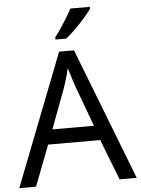

<svg xmlns="http://www.w3.org/2000/svg" viewBox="-62 -992 762 1039"><g transform="rotate(-5 319.5 -472.0)"><path d="M545 0 459 -221H176L91 0H0L279 -717H360L638 0ZM352 -517Q349 -525 342 -546Q335 -567 328.5 -589.5Q322 -612 318 -624Q311 -593 302 -563.5Q293 -534 287 -517L206 -301H432ZM466 -934Q454 -916 429 -887.5Q404 -859 375.5 -830.5Q347 -802 323 -784H265V-796Q280 -815 297.5 -841Q315 -867 332 -894.5Q349 -922 360 -944H466Z"/></g></svg>

Font: Noto Sans Phoenician
Style: Regular
Weight: 400
Designer: Monotype Design Team
Foundry: Monotype Imaging Inc.
Version: Version 2.001; ttfautohint (v1.8.4.7-5d5b)